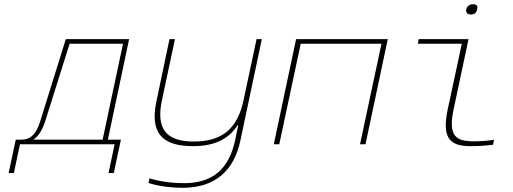

<svg xmlns="http://www.w3.org/2000/svg" viewBox="-20 -686 2440 913"><path d="M83 -22H55L21 137H46L75 0H525L496 137H521L555 -22H493L594 -500H293L171 -109C151 -43 121 -22 83 -22ZM138 -22C164 -38 182 -69 196 -113L311 -478H565L468 -22Z M1123 -17 1225 -500H1200L1138 -209C1109 -72 1034 -13 902 -13C771 -13 721 -72 750 -209L812 -500H786L724 -205C692 -56 749 9 897 9C997 9 1066 -22 1110 -91H1113L1098 -19C1068 120 990 185 854 185C802 185 742 178 691 162L686 184C731 199 793 207 849 207C999 207 1092 129 1123 -17Z M1282 0H1308L1410 -478H1794L1692 0H1718L1824 -500H1388Z M2234 -14C2147 -14 2110 -39 2137 -166L2208 -500H1971L1967 -478H2176L2109 -166C2082 -36 2113 9 2216 9C2252 9 2290 7 2325 2L2329 -21C2297 -16 2256 -14 2234 -14ZM2197 -641C2194 -626 2203 -617 2219 -617C2236 -617 2246 -626 2249 -641V-642C2253 -657 2247 -666 2230 -666C2213 -666 2201 -657 2197 -642Z"/></svg>

Font: LT Wave Mono Thin
Style: Italic
Weight: 100
Designer: Daniel Lyons
Version: Version 2.5 (Glyphs App)